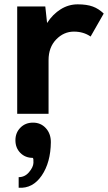

<svg xmlns="http://www.w3.org/2000/svg" viewBox="-20 -530 503 894"><path d="M462.9 -466.8 401.9 -359.9Q368.7 -382.8 324.2 -382.8Q276.9 -382.8 241.5 -346.2Q206.1 -309.6 206.1 -250V0H60.1V-500H190.9L199.2 -422.9Q225.6 -463.9 262.5 -486.8Q299.3 -509.8 341.8 -509.8Q384.3 -509.8 412.1 -499.5Q439.9 -489.3 462.9 -466.8ZM133.8 41Q169.9 41 193.4 66.7Q216.8 92.3 216.8 131.8Q215.8 226.6 174.1 287.6Q132.3 348.6 66.9 344.2V294.9Q95.7 294.9 115.2 271.7Q134.8 248.5 135.7 228.5Q136.7 208.5 132.8 205.1Q97.7 205.1 74.7 181.9Q51.8 158.7 51.8 123Q51.8 87.9 75 64.5Q98.1 41 133.8 41Z"/></svg>

Font: Orkney
Style: Bold
Weight: 700
Designer: Samuel Oakes and Alfredo Marco Pradil
Foundry: Alfredo Marco Pradil
Version: 1.0